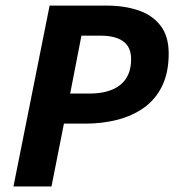

<svg xmlns="http://www.w3.org/2000/svg" viewBox="-20 -672 628 692"><path d="M28.5 0 158.8 -651.8H364.7Q428.8 -651.8 479.3 -634.5Q529.7 -617.3 558.8 -579.3Q588 -541.4 588 -478.7Q588 -410.7 564.5 -362.4Q541 -314 499.2 -284.1Q457.4 -254.3 403.1 -240.3Q348.8 -226.4 287.3 -226.4H210.4L165.6 0ZM232.9 -334.8H301.9Q375 -334.8 413.8 -366.3Q452.6 -397.7 452.6 -458.6Q452.6 -502.7 424 -523Q395.3 -543.4 343.4 -543.4H273.5Z"/></svg>

Font: Source Sans 3
Style: Italic
Weight: 200
Italic angle: -11°
Designer: Paul D. Hunt
Foundry: Adobe
Version: Version 3.046;hotconv 1.0.118;makeotfexe 2.5.65603